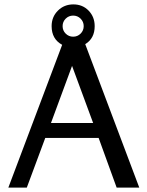

<svg xmlns="http://www.w3.org/2000/svg" viewBox="-20 -854 671 874"><path d="M102 0H18L263 -650Q215 -676 215 -735Q215 -777 243.5 -805.5Q272 -834 314 -834Q356 -834 383.5 -805.5Q411 -777 411 -735Q411 -679 368 -653L614 0H511L429 -226H186ZM308 -554 212 -294H404ZM279 -769Q265 -755 265 -735Q265 -715 279 -701Q293 -687 313 -687Q333 -687 347 -701Q361 -715 361 -735Q361 -755 347 -769Q333 -783 313 -783Q293 -783 279 -769Z"/></svg>

Font: Rosario
Style: Regular
Weight: 400
Designer: Hector Gatti
Foundry: Omnibus-Type
Version: Version 1.002